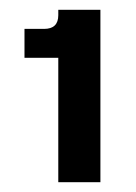

<svg xmlns="http://www.w3.org/2000/svg" viewBox="-20 -724 277 392"><path d="M99 -352V-606H30V-665H70Q99 -665 99 -693V-704H185V-352Z"/></svg>

Font: HostGroteskMedium
Style: Regular
Weight: 500
Designer: Doukan Karapınar based on Poppins by Indian Type Foundry, Jonny Pinhorn
Foundry: Element Type
Version: Version 1.001; ttfautohint (v1.8.4.7-5d5b)